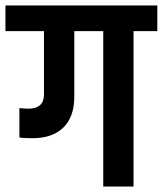

<svg xmlns="http://www.w3.org/2000/svg" viewBox="-54 -683 596 703"><path d="M522 -663V-569H435V0H324V-569H218V-329Q218 -255 178 -216Q138 -177 65 -177Q26 -177 17 -180V-287Q41 -285 49 -285Q107 -285 107 -337V-569H-34V-663Z"/></svg>

Font: Khand Semibold
Style: Regular
Weight: 600
Designer: Devanagari: Sanchit Sawaria, Jyotish Sonowal; Latin: Satya Rajpurohit
Foundry: Indian Type Foundry
Version: Version 1.100;PS 1.0;hotconv 1.0.78;makeotf.lib2.5.61930; tt